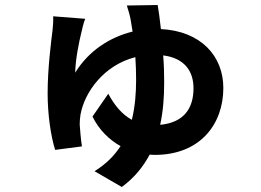

<svg xmlns="http://www.w3.org/2000/svg" viewBox="-20 -652 1040 766"><path d="M609 -632 486 -630C492 -611 497 -595 501 -575L509 -526C419 -504 334 -450 280 -362C281 -416 295 -483 305 -524C308 -537 313 -560 320 -577L192 -587C193 -574 192 -553 190 -535C184 -485 170 -380 170 -279C170 -199 182 -111 200 -54L307 -68C303 -89 299 -140 298 -155C298 -169 299 -180 301 -194C317 -284 394 -392 520 -424C522 -395 523 -364 523 -333C523 -281 519 -227 506 -174C466 -196 436 -233 412 -278L349 -187C375 -134 415 -95 461 -69C436 -31 403 3 357 31L466 94C516 57 551 14 577 -35L597 -34C780 -34 871 -158 871 -301C871 -429 781 -528 622 -536C618 -575 613 -608 609 -632ZM631 -431C718 -420 752 -366 752 -300C752 -220 714 -163 619 -154C631 -209 635 -265 635 -322C635 -359 634 -396 631 -431Z"/></svg>

Font: Noto Sans CJK SC
Style: Bold
Weight: 700
Designer: Ryoko NISHIZUKA 西塚涼子 (kana, bopomofo & ideographs); Paul D. Hunt (Latin, Greek & Cyrillic); Sandoll Communications 산돌커뮤니
Foundry: Adobe
Version: Version 2.004;hotconv 1.0.118;makeotfexe 2.5.65603